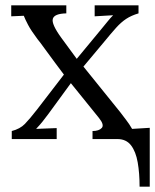

<svg xmlns="http://www.w3.org/2000/svg" viewBox="-20 -520 580 718"><path d="M502 178Q502 128 495 87.5Q488 47 470 23.5Q452 0 419 0H326V-30Q350 -30 360.5 -41.5Q371 -53 350 -79L245 -209L161 -94Q146 -74 138 -64Q130 -54 115 -38L192 -41V0H24V-30Q55 -38 73 -56.5Q91 -75 119 -111L219 -241Q205 -260 185 -286.5Q165 -313 147.5 -337.5Q130 -362 120 -374Q96 -406 85 -427Q74 -448 69 -461L22 -459V-500H228V-470Q183 -469 177.5 -449.5Q172 -430 209 -379L267 -300L358 -410Q373 -428 383 -440.5Q393 -453 403 -463L334 -459V-500H498V-470Q471 -462 452 -449.5Q433 -437 414.5 -416.5Q396 -396 369 -363L292 -271L430 -100Q441 -85 452 -71Q463 -57 474 -38L540 -42V178Z"/></svg>

Font: Lora
Style: Regular
Weight: 400
Designer: Olga Karpushina, Alexei Vanyashin (Cyrillic)
Foundry: Cyreal
Version: Version 3.005; ttfautohint (v1.8.4.7-5d5b)